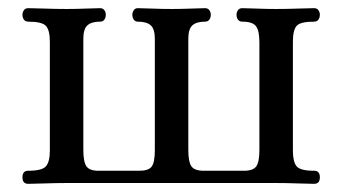

<svg xmlns="http://www.w3.org/2000/svg" viewBox="-20 -450 838 470"><path d="M49 0Q35 0 35 -16Q35 -32 49 -32Q83 -32 92.5 -43Q102 -54 102 -81V-348Q102 -376 92.5 -386.5Q83 -397 49 -397Q42 -397 38.5 -402Q35 -407 35 -414Q35 -420 38.5 -425Q42 -430 49 -430Q59 -430 89 -429Q119 -428 143 -428Q166 -428 190.5 -429Q215 -430 225 -430Q232 -430 235.5 -425Q239 -420 239 -414Q239 -407 235.5 -402Q232 -397 225 -397Q204 -397 194 -388Q184 -379 184 -355V-83Q184 -54 191.5 -43Q199 -32 221 -32H321Q344 -32 351.5 -42.5Q359 -53 359 -82V-355Q359 -379 349 -388Q339 -397 317 -397Q311 -397 307.5 -402Q304 -407 304 -414Q304 -420 307.5 -425Q311 -430 317 -430Q328 -430 352 -429Q376 -428 400 -428Q424 -428 448 -429Q472 -430 482 -430Q489 -430 492.5 -425Q496 -420 496 -414Q496 -407 492.5 -402Q489 -397 482 -397Q461 -397 451 -388Q441 -379 441 -355V-83Q441 -54 448.5 -43Q456 -32 479 -32H577Q600 -32 607.5 -43Q615 -54 615 -83V-346Q615 -375 606.5 -386Q598 -397 573 -397Q566 -397 562.5 -402Q559 -407 559 -414Q559 -420 562.5 -425Q566 -430 573 -430Q584 -430 608 -429Q632 -428 656 -428Q680 -428 709.5 -429Q739 -430 749 -430Q756 -430 759.5 -425Q763 -420 763 -414Q763 -407 759.5 -402Q756 -397 749 -397Q715 -397 706 -386.5Q697 -376 697 -348V-81Q697 -54 706 -43Q715 -32 749 -32Q763 -32 763 -16Q763 0 749 0Q739 0 709.5 -1Q680 -2 656 -2H143Q119 -2 89 -1Q59 0 49 0Z"/></svg>

Font: Zen Old Mincho
Style: Regular
Weight: 400
Designer: Yoshimichi Ohira
Foundry: Positype
Version: Version 1.001